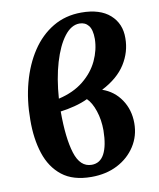

<svg xmlns="http://www.w3.org/2000/svg" viewBox="-88 -851 772 935"><g transform="rotate(-10 298.0 -383.5)"><path d="M289 15Q198 15 144 -27.5Q90 -70 66 -143.5Q42 -217 43 -310Q43 -407 66 -492.5Q89 -578 132 -643Q175 -708 237 -745Q299 -782 378 -782Q470 -782 519.5 -738Q569 -694 568 -622Q568 -554 530.5 -494.5Q493 -435 413 -394Q471 -374 505 -323.5Q539 -273 539 -207Q539 -144 506.5 -93.5Q474 -43 418 -14Q362 15 289 15ZM198 -388Q272 -405 321.5 -445Q371 -485 395.5 -537.5Q420 -590 421 -644Q421 -690 404.5 -710.5Q388 -731 360 -731Q319 -731 285 -686.5Q251 -642 228 -564.5Q205 -487 198 -388ZM300 -43Q342 -43 363 -83Q384 -123 385 -198Q385 -251 370 -295.5Q355 -340 332 -362Q303 -348 266 -338.5Q229 -329 196 -325Q196 -193 219.5 -118Q243 -43 300 -43Z"/></g></svg>

Font: Literata 36pt
Style: Bold Italic
Weight: 700
Italic angle: -2°
Designer: Latin by Veronika Burian and Jose Scaglione. Greek by Irene Vlachou. Cyrillic by Vera Evstafieva
Foundry: TypeTogether
Version: Version 3.002